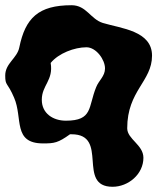

<svg xmlns="http://www.w3.org/2000/svg" viewBox="-41 -521 602 735"><path d="M119 -139C119 -195 164 -213 153 -280C183 -317 244 -340 290 -340C327 -340 361 -293 361 -259C361 -229 337 -213 327 -187C296 -111 315 -59 211 -59C163 -59 119 -86 119 -139ZM233 -7C378 -7 251 194 390 194C450 194 508 146 508 83C508 33 446 12 446 -30C446 -174 541 -209 541 -308C541 -403 423 -412 353 -433C305 -448 290 -501 233 -501C106 -501 56 -452 33 -340C25 -298 -21 -279 -21 -232C-21 -191 -13 -208 13 -147C47 -69 7 28 124 28C167 28 181 26 227 -7Z"/></svg>

Font: Charger
Style: Overspray
Weight: 400
Designer: Jasper
Foundry: Cannot Into Space Fonts
Version: Version 0.980